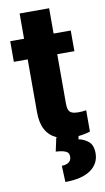

<svg xmlns="http://www.w3.org/2000/svg" viewBox="-98 -705 536 979"><g transform="rotate(-10 170.5 -215.5)"><path d="M319.3 -528.3V-421.4H5.9V-528.3ZM77.6 -659.2H230.5V-165.5Q230.5 -143.6 235.8 -131.8Q241.2 -120.1 253.4 -115.5Q265.6 -110.8 284.7 -110.8Q298.3 -110.8 308.1 -111.8Q317.9 -112.8 326.2 -114.3V-3.9Q306.6 2.4 284.7 6.1Q262.7 9.8 236.8 9.8Q187.5 9.8 151.6 -6.3Q115.7 -22.5 96.7 -57.4Q77.6 -92.3 77.6 -148.4ZM151.9 -3.9H267.6L261.7 24.9Q289.6 29.8 312.5 48.6Q335.4 67.4 335.4 109.4Q335.4 136.2 324 158Q312.5 179.7 290.3 195.3Q268.1 210.9 235.1 219.2Q202.1 227.5 158.2 227.5L154.8 143.1Q169.4 143.1 180.4 138.9Q191.4 134.8 198 126.2Q204.6 117.7 204.6 103.5Q204.6 90.3 197.8 83Q190.9 75.7 175.8 71.8Q160.6 67.9 136.7 66.4Z"/></g></svg>

Font: Roboto ExtraBold
Style: Regular
Weight: 800
Designer: Christian Robertson
Foundry: Google
Version: Version 3.009; 2024